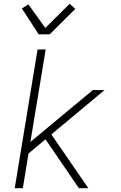

<svg xmlns="http://www.w3.org/2000/svg" viewBox="-20 -997 640 1017"><path d="M398 0 221 -259 131 -184 101 0H58L179 -735H222L141 -245L332 -404L472 -520H534L252 -285L448 0ZM185 -815 96 -952 130 -974 220 -849 349 -977 379 -950 243 -815Z"/></svg>

Font: Iosevka Aile Extralight
Style: Italic
Weight: 200
Italic angle: -9°
Designer: Belleve Invis
Foundry: Belleve Invis
Version: Version 31.1.0; ttfautohint (v1.8.4)